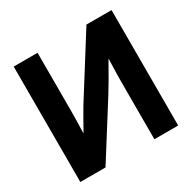

<svg xmlns="http://www.w3.org/2000/svg" viewBox="-161 -888 1047 1048"><g transform="rotate(-30 362.5 -364.0)"><path d="M670.9 0H521V-337.4Q521 -360.8 521.5 -405.3Q522 -449.7 524.4 -506.8Q493.2 -451.2 467 -406.5Q440.9 -361.8 425.3 -336.9L212.9 0H54.2V-727.5H204.6V-367.7Q204.6 -344.7 203.9 -304Q203.1 -263.2 201.7 -220.7Q223.6 -259.8 244.9 -297.4Q266.1 -335 278.8 -355.5L512.7 -727.5H670.9Z"/></g></svg>

Font: Inter Display
Style: Bold
Weight: 700
Designer: Rasmus Andersson
Foundry: rsms
Version: Version 4.001;git-9221beed3